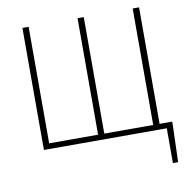

<svg xmlns="http://www.w3.org/2000/svg" viewBox="-97 -822 1112 1125"><g transform="rotate(-10 459.0 -259.5)"><path d="M804 -33V-726H766V-33H475V-726H438V-33H147V-726H110V0H841V207H872L879 -13V-33Z"/></g></svg>

Font: Source Han Sans CN ExtraLight
Style: Regular
Weight: 250
Designer: Ryoko NISHIZUKA (kana & ideographs); Paul D. Hunt (Latin, Greek & Cyrillic); Wenlong ZHANG (bopomofo); Sandoll Communica
Foundry: Adobe Systems Incorporated
Version: Version 1.004;PS 1.004;hotconv 16.6.51;makeotf.lib2.5.65220